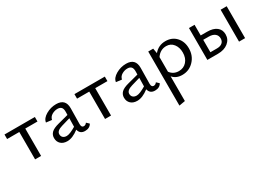

<svg xmlns="http://www.w3.org/2000/svg" viewBox="-4 -1151 3005 2168"><g transform="rotate(-30 1498.0 -66.5)"><path d="M420 -416V-357H261V0H183V-357H24V-416Z M887 -72 920 -41Q895 5 833 5Q768 5 753 -58Q671 5 603 5Q550 5 519 -24Q488 -53 488 -101Q488 -142 516.5 -170.5Q545 -199 616 -217L750 -252L751 -288Q752 -332 735.5 -350Q719 -368 685 -368Q648 -368 613.5 -348Q579 -328 571 -290L497 -299Q504 -350 566 -386Q628 -422 699 -422Q821 -422 820 -299L817 -93Q817 -49 847 -49Q871 -49 887 -72ZM626 -50Q666 -50 748 -99V-104L750 -209L637 -176Q561 -154 561 -109Q561 -81 578.5 -65.5Q596 -50 626 -50Z M1332 -416V-357H1173V0H1095V-357H936V-416Z M1799 -72 1832 -41Q1807 5 1745 5Q1680 5 1665 -58Q1583 5 1515 5Q1462 5 1431 -24Q1400 -53 1400 -101Q1400 -142 1428.5 -170.5Q1457 -199 1528 -217L1662 -252L1663 -288Q1664 -332 1647.5 -350Q1631 -368 1597 -368Q1560 -368 1525.5 -348Q1491 -328 1483 -290L1409 -299Q1416 -350 1478 -386Q1540 -422 1611 -422Q1733 -422 1732 -299L1729 -93Q1729 -49 1759 -49Q1783 -49 1799 -72ZM1538 -50Q1578 -50 1660 -99V-104L1662 -209L1549 -176Q1473 -154 1473 -109Q1473 -81 1490.5 -65.5Q1508 -50 1538 -50Z M2123 -421Q2209 -421 2261.5 -364Q2314 -307 2314 -219Q2314 -123 2252.5 -58.5Q2191 6 2101 6Q2022 6 1977 -47V275L1898 289V-416H1963L1974 -351Q2032 -421 2123 -421ZM2089 -51Q2152 -51 2191.5 -95.5Q2231 -140 2231 -212Q2231 -279 2196 -323.5Q2161 -368 2103 -368Q2025 -368 1977 -298V-107Q2018 -51 2089 -51Z M2586 -277Q2664 -277 2708 -243Q2752 -209 2752 -148Q2752 -82 2701 -41Q2650 0 2567 0H2429V-416H2502V-277ZM2842 -416H2921V0H2842ZM2588 -58Q2632 -58 2656.5 -78.5Q2681 -99 2681 -135Q2681 -175 2652.5 -197.5Q2624 -220 2572 -220H2502V-58Z"/></g></svg>

Font: EauTestText Medium
Style: Regular
Weight: 500
Designer: Christian Thalmann (Catharsis Fonts)
Version: Version 0.001;PS 000.001;hotconv 1.0.88;makeotf.lib2.5.64775